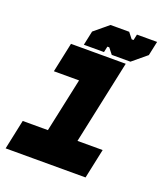

<svg xmlns="http://www.w3.org/2000/svg" viewBox="-127 -770 750 860"><g transform="rotate(20 248.0 -340.0)"><path d="M-0.5 0 29.5 -141.5H149.5L204.5 -398.5H84.5L114.5 -540H375.5L290.5 -141.5H410.5L380.5 0ZM77.5 -71H333H202.5L287.5 -469.5H162.5H287.5L202.5 -71H77.5ZM170 -556 184.5 -624 252 -680H341L363 -652H372L378 -680H474L459.5 -612L392 -556H303L281 -584H272L266 -556ZM227 -591H226.5L228.5 -601L269 -637H310L334 -600H378L419 -636L421 -646H421.5L419.5 -636L378 -600H334L310 -637H269L229 -601Z"/></g></svg>

Font: Tourney Black
Style: Italic
Weight: 900
Italic angle: -12°
Version: Version 1.015